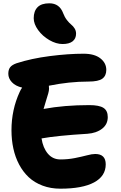

<svg xmlns="http://www.w3.org/2000/svg" viewBox="-20 -1115 724 1151"><path d="M355 -851.1Q316.9 -851.1 276.1 -874.5Q235.4 -897.9 208.7 -934.6Q182.1 -971.2 182.1 -1005.9Q182.1 -1048.3 205.1 -1071.8Q228 -1095.2 275.9 -1095.2Q336.9 -1095.2 358.9 -1035.2Q367.2 -1012.7 381.3 -994.6Q395.5 -976.6 407 -967.5Q418.5 -958.5 427.2 -944.6Q436 -930.7 436 -913.1Q436 -883.8 415.5 -867.4Q395 -851.1 355 -851.1ZM341.8 16.1Q283.7 16.1 235.1 -2.2Q186.5 -20.5 152.3 -52.5Q118.2 -84.5 94.7 -128.7Q71.3 -172.9 60.1 -224.6Q48.8 -276.4 48.8 -334Q48.8 -457.5 98.1 -564Q105 -579.6 112.8 -589.8Q72.8 -599.1 51.3 -622.1Q29.8 -645 29.8 -672.9Q29.8 -697.3 40.8 -711.7Q51.8 -726.1 79.1 -735.8Q168 -764.6 278.8 -778.8Q389.6 -793 481 -793Q546.4 -793 581.8 -765.1Q617.2 -737.3 617.2 -695.8Q617.2 -661.1 593.8 -643.6Q570.3 -626 509.8 -626Q395.5 -626 272.9 -601.1Q273.9 -596.2 273.9 -583Q273.9 -571.8 269.3 -555.2Q264.6 -538.6 255.9 -511Q247.1 -483.4 241.2 -461.9Q365.2 -484.9 515.1 -484.9Q574.7 -484.9 600.3 -468.3Q626 -451.7 626 -413.1Q626 -369.6 592 -343.3Q558.1 -316.9 503.9 -313Q320.3 -301.8 229 -285.2Q237.8 -228 267.1 -193.6Q296.4 -159.2 341.8 -159.2Q387.7 -159.2 429.2 -167.5Q470.7 -175.8 501 -183.8Q531.2 -191.9 550.8 -191.9Q613.8 -191.9 613.8 -129.9Q613.8 -59.1 543.9 -21.5Q474.1 16.1 341.8 16.1Z"/></svg>

Font: Shantell Sans Irregular Bouncy
Style: Regular
Weight: 800
Designer: Stephen Nixon, Anya Danilova, Shantell Martin
Foundry: Arrow Type
Version: Version 1.006;[9816181b4]